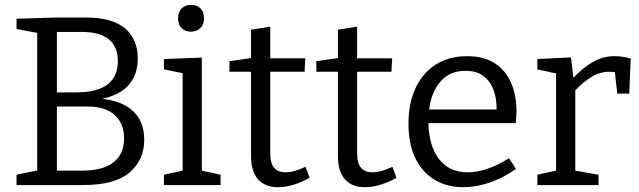

<svg xmlns="http://www.w3.org/2000/svg" viewBox="-20 -771 2663 800"><path d="M581 -189Q581 -105 520 -52.5Q459 0 327 0H49V-43L135 -61V-634L49 -650V-693L214 -698H338Q446 -698 500 -653.5Q554 -609 554 -527Q554 -463 519 -420Q484 -377 406 -359Q491 -350 536 -306.5Q581 -263 581 -189ZM321 -638H217V-386H296Q471 -386 471 -516Q471 -577 433 -607.5Q395 -638 321 -638ZM321 -60Q410 -60 453.5 -95Q497 -130 497 -194Q497 -256 458 -291.5Q419 -327 348 -327H217V-60Z M899 -43V0H663V-43L741 -60V-466L663 -482V-525L821 -531V-60ZM775 -639Q752 -639 737 -653.5Q722 -668 722 -695Q722 -722 737.5 -736.5Q753 -751 776 -751Q800 -751 815 -736.5Q830 -722 830 -695Q830 -668 814.5 -653.5Q799 -639 775 -639Z M1138 9Q1085 9 1055.5 -23.5Q1026 -56 1026 -122V-472H936V-516L1026 -529V-647L1106 -660V-528H1252L1249 -472H1106V-133Q1106 -90 1122.5 -71.5Q1139 -53 1169 -53Q1205 -53 1253 -76L1270 -30Q1199 9 1138 9Z M1500 9Q1447 9 1417.5 -23.5Q1388 -56 1388 -122V-472H1298V-516L1388 -529V-647L1468 -660V-528H1614L1611 -472H1468V-133Q1468 -90 1484.5 -71.5Q1501 -53 1531 -53Q1567 -53 1615 -76L1632 -30Q1561 9 1500 9Z M1910 9Q1843 9 1791.5 -21.5Q1740 -52 1711 -111Q1682 -170 1682 -256Q1682 -342 1712 -405Q1742 -468 1796.5 -502.5Q1851 -537 1926 -537Q1996 -537 2041.5 -507.5Q2087 -478 2109.5 -426Q2132 -374 2132 -307Q2132 -296 2131 -284.5Q2130 -273 2129 -258H1765Q1767 -164 1809 -108.5Q1851 -53 1929 -53Q1966 -53 2010 -67.5Q2054 -82 2101 -112L2130 -67Q2074 -28 2018 -9.5Q1962 9 1910 9ZM1920 -476Q1854 -476 1815.5 -431.5Q1777 -387 1768 -315H2049Q2050 -358 2037 -394.5Q2024 -431 1995.5 -453.5Q1967 -476 1920 -476Z M2219 0V-43L2297 -60V-465L2219 -482V-525L2359 -532L2369 -447Q2410 -490 2451.5 -513.5Q2493 -537 2541 -537Q2573 -537 2608 -527L2602 -381H2552L2542 -470Q2531 -472 2518 -472Q2480 -472 2444.5 -450.5Q2409 -429 2377 -394V-60L2474 -43V0Z"/></svg>

Font: Bitter
Style: Regular
Weight: 400
Designer: Sol Matas, and Bitter project Authors
Foundry: Sol Matas
Version: Version 2.001